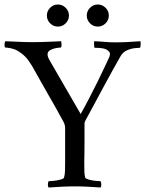

<svg xmlns="http://www.w3.org/2000/svg" viewBox="-34 -829 644 852"><path d="M174 -760Q174 -780 188.5 -794.5Q203 -809 223 -809Q243 -809 257.5 -794.5Q272 -780 272 -760Q272 -740 257.5 -725.5Q243 -711 223 -711Q203 -711 188.5 -725.5Q174 -740 174 -760ZM351 -760Q351 -780 365.5 -794.5Q380 -809 400 -809Q420 -809 434.5 -794.5Q449 -780 449 -760Q449 -740 434.5 -725.5Q420 -711 400 -711Q380 -711 365.5 -725.5Q351 -740 351 -760ZM255 -113V-261Q255 -274 248 -288Q227 -327 210.5 -356Q194 -385 179 -411Q164 -437 147.5 -466.5Q131 -496 109 -535Q93 -562 79 -576.5Q65 -591 45 -603Q32 -611 15.5 -614.5Q-1 -618 -10 -618Q-14 -618 -14 -630Q-14 -642 -10 -646Q26 -645 51 -643.5Q76 -642 112 -642Q148 -642 178 -643.5Q208 -645 237 -646Q239 -642 239 -630Q239 -618 235 -618Q228 -618 214 -615.5Q200 -613 188.5 -606.5Q177 -600 177 -587Q177 -576 188 -558L324 -323Q342 -355 362 -393.5Q382 -432 400 -468.5Q418 -505 431.5 -534Q445 -563 451 -576Q452 -578 453 -582.5Q454 -587 454 -591Q454 -599 440.5 -608Q427 -617 386 -617Q384 -617 383.5 -630.5Q383 -644 384 -646Q411 -645 432.5 -643Q454 -641 481 -641Q507 -641 523.5 -642Q540 -643 555 -644Q570 -645 589 -646Q591 -642 590 -629.5Q589 -617 587 -617Q583 -617 566 -615.5Q549 -614 530 -606Q511 -598 500 -578Q486 -554 466 -517.5Q446 -481 424 -440.5Q402 -400 381.5 -361.5Q361 -323 345 -294Q341 -287 341 -281Q341 -275 341 -269Q341 -266 341 -264Q341 -235 341 -199.5Q341 -164 340.5 -138.5Q340 -113 340 -113Q340 -110 340 -107Q340 -104 340 -101Q340 -82 340.5 -66.5Q341 -51 344 -41Q346 -36 360 -32Q374 -28 390 -26.5Q406 -25 412 -25Q415 -21 415.5 -11Q416 -1 412 3Q382 1 354.5 -0.5Q327 -2 298 -2Q270 -2 241 -0.5Q212 1 182 3Q178 -1 178.5 -11Q179 -21 182 -25Q188 -25 204 -26.5Q220 -28 234.5 -32Q249 -36 250 -41Q254 -53 254.5 -72Q255 -91 255 -113Z"/></svg>

Font: Amiri
Style: Regular
Weight: 400
Designer: Khaled Hosny
Version: Version 0.114